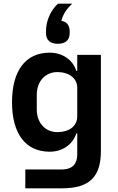

<svg xmlns="http://www.w3.org/2000/svg" viewBox="-20 -819 640 1039"><path d="M293 -582C334 -582 357 -602 357 -639V-650C357 -677 345 -702 312 -706C322 -743 339 -770 371 -799H294C257 -767 229 -709 229 -652V-639C229 -602 252 -582 293 -582ZM526 -522H398V-435H393C375 -495 318 -534 249 -534C118 -534 45 -436 45 -266C45 -96 118 2 249 2C319 2 374 -38 393 -97H398V16C398 64 376 98 314 98H117V200H317C467 200 526 135 526 -2ZM291 -104C225 -104 179 -154 179 -227V-306C179 -379 225 -429 291 -429C352 -429 398 -396 398 -345V-189C398 -135 352 -104 291 -104Z"/></svg>

Font: Braiins Sans SemiBold
Style: Regular
Weight: 600
Designer: Mike Abbink, Paul van der Laan, Pieter van Rosmalen, Jiri Chlebus, Lubos Buracinsky
Foundry: Bold Monday, Sudetype
Version: Version 1.000;hotconv 1.0.109;makeotfexe 2.5.65596